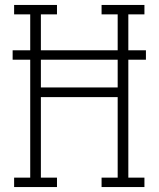

<svg xmlns="http://www.w3.org/2000/svg" viewBox="-20 -755 640 775"><path d="M37 0V-38H102V-514H31V-552H102V-697H37V-735H210V-697H145V-552H455V-697H390V-735H563V-697H498V-552H569V-514H498V-38H563V0H390V-38H455V-363H145V-38H210V0ZM455 -402V-514H145V-402Z"/></svg>

Font: Iosevka Curly Slab XLtEx
Style: Regular
Weight: 200
Width: 7
Monospace: yes
Designer: Belleve Invis
Foundry: Belleve Invis
Version: Version 11.1.0; ttfautohint (v1.8.3)